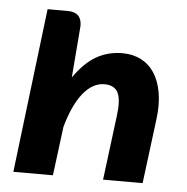

<svg xmlns="http://www.w3.org/2000/svg" viewBox="-43 -555 580 597"><g transform="rotate(5 247.0 -256.5)"><path d="M175.5 -308Q207.5 -354.5 244.2 -375.8Q281 -397 326 -397Q358.5 -397 384 -384Q409.5 -371 425.8 -346.2Q442 -321.5 448.5 -285Q455 -248.5 449 -202L423.5 0H300L325.5 -202Q332 -252 321 -274Q310 -296 278.5 -296Q242 -296 212.2 -259.2Q182.5 -222.5 163 -153L143.5 0H20L82 -513H144.5Q188.5 -513 188.5 -470.5Z"/></g></svg>

Font: Lato 2
Style: Bold Italic
Weight: 700
Italic angle: -7°
Designer: Lukasz Dziedzic with Adam Twardoch and Botio Nikoltchev
Foundry: tyPoland Lukasz Dziedzic
Version: Version 2.015; 2015-08-06; http://www.latofonts.com/